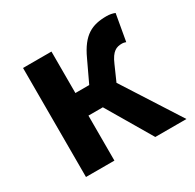

<svg xmlns="http://www.w3.org/2000/svg" viewBox="-130 -714 866 854"><g transform="rotate(-30 302.5 -287.0)"><path d="M406 -295 440 -372C463 -426 486 -434 514 -434C522 -434 528 -432 534 -430L558 -566C546 -571 531 -574 516 -574C441 -574 391 -551 347 -455L296 -347H225V-560H79V0H225V-231H299L435 0H595Z"/></g></svg>

Font: Noto Sans Mono CJK JP Bold
Style: Regular
Weight: 700
Designer: Ryoko NISHIZUKA (kana & ideographs); Paul D. Hunt (Latin, Greek & Cyrillic); Wenlong ZHANG (bopomofo); Sandoll Communica
Foundry: Adobe Systems Incorporated
Version: Version 1.004;PS 1.004;hotconv 1.0.82;makeotf.lib2.5.63406